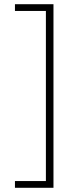

<svg xmlns="http://www.w3.org/2000/svg" viewBox="-20 -769 340 912"><path d="M51 -717V-749H234V123H51V91H198V-717Z"/></svg>

Font: TitilliumMaps29L
Style: 1 wt
Weight: 100
Designer: Campivisivi
Foundry: Accademia di Belle Arti di Urbino and students of MA course of Visual design
Version: Version 001.001